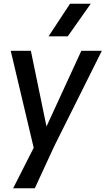

<svg xmlns="http://www.w3.org/2000/svg" viewBox="-20 -800 561 1020"><path d="M340 -607H238L352 -780H462ZM165 200H50L159 -15L37 -530H144L227 -128L412 -530H521L268 -23Z"/></svg>

Font: Tanohe Sans Medium
Style: Italic
Weight: 500
Designer: Village Type and Design LLC & Cristiano Sobral
Foundry: Cooper Hewitt Smithsonian Design Museum
Version: Version 1.00;September 29, 2021;FontCreator 13.0.0.2655 64-b